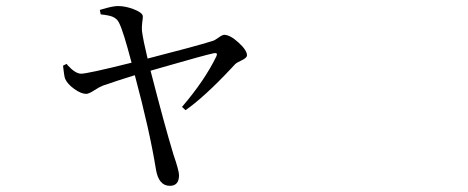

<svg xmlns="http://www.w3.org/2000/svg" viewBox="-20 -558 1540 632"><path d="M539.1 53.7Q502 53.7 493.2 -1Q472.7 -127.9 423.8 -310.5Q370.1 -293.9 319.3 -276.4Q306.6 -271.5 289.6 -260.3Q272.5 -249 263.7 -249Q247.1 -249 224.6 -265.1Q202.1 -281.2 194.3 -298.8Q191.4 -306.6 188.5 -333Q187.5 -338.9 187.5 -341.8L199.2 -347.7Q201.2 -345.7 204.1 -341.8Q227.5 -316.4 246.1 -315.4Q264.6 -314.5 413.1 -351.6Q385.7 -456.1 372.1 -482.4Q366.2 -496.1 350.6 -502.9Q338.9 -507.8 311.5 -510.7L308.6 -525.4Q310.5 -526.4 315.4 -527.3Q350.6 -538.1 368.2 -538.1Q393.6 -538.1 420.9 -527.3Q450.2 -515.6 450.2 -503.9Q450.2 -497.1 448.2 -484.4Q446.3 -467.8 447.3 -456.1Q451.2 -425.8 465.8 -365.2Q626 -406.2 678.7 -422.9Q686.5 -424.8 699.2 -434.1Q711.9 -443.4 717.8 -443.4Q737.3 -443.4 765.1 -418Q793 -392.6 793 -376Q793 -367.2 773.4 -358.4Q758.8 -351.6 753.9 -346.7Q750 -342.8 741.2 -333Q653.3 -239.3 590.8 -195.3L579.1 -206.1Q654.3 -293.9 692.4 -373Q698.2 -385.7 683.6 -382.8Q655.3 -377 512.7 -335.9Q487.3 -328.1 475.6 -325.2Q521.5 -146.5 550.8 -49.8Q569.3 3.9 569.3 18.6Q569.3 53.7 539.1 53.7Z"/></svg>

Font: Bpmf GenYo Min R
Style: R
Weight: 400
Foundry: But Ko
Version: Version 1.320